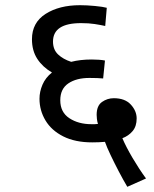

<svg xmlns="http://www.w3.org/2000/svg" viewBox="-20 -652 591 739"><path d="M470 67Q454 40 437 7.5Q420 -25 405.5 -55.5Q391 -86 384 -106Q372 -105 359.5 -104.5Q347 -104 335 -104Q269 -104 223.5 -127Q178 -150 155 -188.5Q132 -227 132 -272Q132 -299 143.5 -326Q155 -353 180 -373Q144 -394 123.5 -425.5Q103 -457 103 -501Q103 -565 155.5 -598.5Q208 -632 288 -632Q314 -632 345.5 -629Q377 -626 391 -622L385 -552Q367 -556 344.5 -559.5Q322 -563 292 -563Q184 -563 184 -492Q184 -461 203.5 -442.5Q223 -424 254 -414Q289 -423 333 -423Q347 -423 361 -422Q375 -421 384 -419L377 -350Q367 -351 354 -351.5Q341 -352 324 -352Q274 -352 243 -331Q212 -310 212 -266Q212 -220 247 -197Q282 -174 332 -174Q338 -174 344.5 -174Q351 -174 357 -175Q354 -185 353 -194.5Q352 -204 352 -210Q352 -245 372.5 -259.5Q393 -274 418 -274Q461 -274 483.5 -249.5Q506 -225 506 -196Q506 -166 490.5 -147.5Q475 -129 451 -120Q465 -87 490 -44.5Q515 -2 542 35Z"/></svg>

Font: RS Noto Sans
Style: Regular
Weight: 400
Designer: Monotype Design Team
Foundry: Monotype Imaging Inc.
Version: Version 3.10